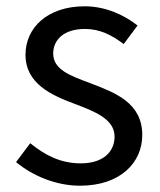

<svg xmlns="http://www.w3.org/2000/svg" viewBox="-20 -577 508 610"><path d="M234 13C362 13 432 -60 432 -148C432 -251 345 -283 266 -313C205 -336 149 -355 149 -407C149 -449 181 -485 250 -485C298 -485 336 -465 373 -437L417 -496C375 -529 316 -557 249 -557C131 -557 61 -489 61 -403C61 -311 144 -274 220 -246C280 -223 344 -199 344 -143C344 -96 309 -58 237 -58C172 -58 123 -84 76 -122L31 -62C83 -19 157 13 234 13Z"/></svg>

Font: Noto Sans JP
Style: Regular
Weight: 400
Designer: Ryoko NISHIZUKA  (kana, bopomofo & ideographs); Paul D. Hunt (Latin, Greek & Cyrillic); Sandoll Communications , Soo-you
Foundry: Adobe
Version: Version 2.002;hotconv 1.0.116;makeotfexe 2.5.65601